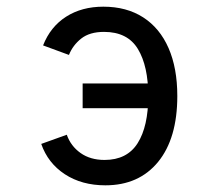

<svg xmlns="http://www.w3.org/2000/svg" viewBox="-20 -543 656 575"><path d="M295.5 12Q225 12 174.2 -21.2Q123.5 -54.5 103.5 -112L180 -139.5Q192 -105.5 221.2 -84.8Q250.5 -64 293 -64Q360.5 -64 392.2 -114.2Q424 -164.5 424 -255.5Q424 -345 393 -396.2Q362 -447.5 291.5 -447.5Q248.5 -447.5 223.2 -427.5Q198 -407.5 186.5 -378.5L109 -407Q131 -463 178 -493Q225 -523 289.5 -523Q359 -523 408.8 -491Q458.5 -459 484.8 -399Q511 -339 511 -255.5Q511 -128.5 453.5 -58.2Q396 12 295.5 12ZM227.5 -219V-293H470V-219Z"/></svg>

Font: Overpass Mono
Style: Regular
Weight: 400
Designer: Delve Withrington, Dave Bailey
Foundry: Delve Fonts LLC
Version: Version 4.000